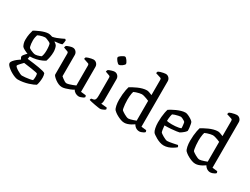

<svg xmlns="http://www.w3.org/2000/svg" viewBox="-75 -1516 3172 2432"><g transform="rotate(30 1511.0 -300.0)"><path d="M226 200Q210 200 185.5 191.5Q161 183 134.5 168.5Q108 154 85 136.5Q62 119 47.5 101.5Q33 84 33 69Q33 54 49.5 34Q66 14 90.5 -6Q115 -26 137 -40Q132 -47 126.5 -57.5Q121 -68 121 -76Q121 -86 132 -101Q143 -116 158 -131.5Q173 -147 184 -155L216 -147L206 -90Q214 -89 241.5 -85.5Q269 -82 305.5 -77.5Q342 -73 378.5 -66.5Q415 -60 442.5 -53Q470 -46 479 -37Q484 -24 486.5 -8.5Q489 7 489 21Q489 52 484 84Q479 116 471 136Q459 144 433.5 155Q408 166 374.5 176.5Q341 187 302 193.5Q263 200 226 200ZM249 131Q269 131 298.5 128Q328 125 356.5 120Q385 115 400 109Q403 101 404.5 82.5Q406 64 406 53Q406 40 404 28Q402 16 398 11Q396 9 376.5 5Q357 1 329 -3.5Q301 -8 272 -12Q243 -16 221 -19Q199 -22 193 -23Q179 -9 164 7Q149 23 138.5 36Q128 49 128 55Q128 62 142.5 75Q157 88 178 100.5Q199 113 218.5 122Q238 131 249 131ZM209 -129Q179 -140 157 -150Q135 -160 120 -167.5Q105 -175 96 -182Q87 -189 82 -195Q74 -208 66.5 -231Q59 -254 59 -285Q59 -333 67 -371Q75 -409 82 -431Q92 -437 114.5 -448.5Q137 -460 165.5 -472Q194 -484 223.5 -492Q253 -500 276 -500Q289 -500 308 -495Q327 -490 334 -487Q362 -492 392 -503Q422 -514 448.5 -527Q475 -540 490 -547L506 -536Q506 -518 502.5 -498.5Q499 -479 495 -469Q473 -462 446.5 -458Q420 -454 392 -452V-447Q401 -442 411.5 -433.5Q422 -425 431 -411Q438 -395 442.5 -372Q447 -349 447 -329Q447 -289 439.5 -251.5Q432 -214 423 -189Q410 -179 379 -165Q348 -151 304.5 -140.5Q261 -130 209 -129ZM260 -184Q271 -184 288.5 -188Q306 -192 321.5 -198Q337 -204 343 -207Q351 -220 355.5 -246.5Q360 -273 360 -301Q360 -335 356.5 -362.5Q353 -390 348 -398Q344 -404 326.5 -413Q309 -422 290 -429Q271 -436 261 -436Q248 -436 228 -431.5Q208 -427 188.5 -420.5Q169 -414 160 -408Q155 -395 150.5 -372.5Q146 -350 146 -326Q146 -300 148.5 -278Q151 -256 155 -242Q159 -228 162 -223Q168 -217 186.5 -207.5Q205 -198 226.5 -191Q248 -184 260 -184Z M758 4Q734 4 708 -7Q682 -18 659 -35Q636 -52 621.5 -67.5Q607 -83 607 -92V-400Q607 -408 604 -414.5Q601 -421 591 -424L533 -445Q535 -457 538 -464Q541 -471 544 -474Q560 -483 587.5 -491.5Q615 -500 631 -500Q659 -500 678.5 -479.5Q698 -459 698 -430V-120Q709 -110 724.5 -98Q740 -86 756.5 -76.5Q773 -67 785 -67Q798 -67 820 -73Q842 -79 866 -88.5Q890 -98 909 -106V-400Q909 -408 905.5 -415Q902 -422 893 -424L825 -447Q826 -458 829 -465Q832 -472 834 -474Q845 -480 864 -486Q883 -492 903 -496Q923 -500 933 -500Q961 -500 980.5 -479.5Q1000 -459 1000 -430V-66L1073 -58Q1075 -55 1078 -48.5Q1081 -42 1081 -34Q1075 -25 1060.5 -17.5Q1046 -10 1029.5 -5Q1013 0 1002 0Q976 0 951.5 -14.5Q927 -29 918 -50Q897 -37 867.5 -25Q838 -13 808.5 -4.5Q779 4 758 4Z M1314 0Q1307 0 1284 -3.5Q1261 -7 1233.5 -12Q1206 -17 1181.5 -22.5Q1157 -28 1146 -32Q1146 -39 1149 -46Q1152 -53 1155 -56L1183 -61Q1194 -63 1202 -70Q1210 -77 1214 -93Q1218 -109 1218 -139V-400Q1218 -408 1215 -414.5Q1212 -421 1202 -424L1144 -445Q1145 -455 1148.5 -463Q1152 -471 1155 -474Q1171 -483 1198.5 -491.5Q1226 -500 1242 -500Q1270 -500 1289.5 -479.5Q1309 -459 1309 -430V-120Q1309 -100 1305 -85Q1301 -70 1297 -64L1381 -56Q1383 -52 1385.5 -46.5Q1388 -41 1388 -33Q1383 -25 1369 -17.5Q1355 -10 1340 -5Q1325 0 1314 0ZM1242 -602Q1236 -602 1225.5 -610.5Q1215 -619 1205 -631.5Q1195 -644 1188.5 -656Q1182 -668 1182 -675Q1182 -683 1191 -692.5Q1200 -702 1213 -710.5Q1226 -719 1239.5 -725.5Q1253 -732 1260 -732Q1268 -732 1277.5 -723.5Q1287 -715 1296 -702Q1305 -689 1311 -677Q1317 -665 1317 -656Q1317 -650 1308.5 -640.5Q1300 -631 1288 -622Q1276 -613 1263.5 -607.5Q1251 -602 1242 -602Z M1668 0Q1643 0 1615.5 -10Q1588 -20 1563 -33.5Q1538 -47 1520.5 -60.5Q1503 -74 1497 -81Q1483 -98 1475 -136.5Q1467 -175 1467 -220Q1467 -261 1470.5 -299Q1474 -337 1480 -367.5Q1486 -398 1492 -417Q1506 -426 1532 -440Q1558 -454 1589 -468Q1620 -482 1653 -491Q1686 -500 1716 -500Q1730 -500 1751 -492.5Q1772 -485 1793 -476V-700Q1793 -707 1790 -714Q1787 -721 1777 -724L1705 -747Q1706 -756 1709 -763Q1712 -770 1714 -774Q1724 -780 1744 -786Q1764 -792 1785 -796Q1806 -800 1817 -800Q1845 -800 1864.5 -779.5Q1884 -759 1884 -730V-66L1957 -58Q1959 -55 1962 -48Q1965 -41 1965 -34Q1958 -25 1943.5 -17Q1929 -9 1913.5 -4.5Q1898 0 1887 0Q1868 0 1851 -7.5Q1834 -15 1821.5 -27.5Q1809 -40 1802 -54Q1784 -41 1761.5 -28.5Q1739 -16 1715 -8Q1691 0 1668 0ZM1688 -72Q1698 -72 1715.5 -76.5Q1733 -81 1754.5 -88Q1776 -95 1793 -102V-392Q1776 -399 1756 -407Q1736 -415 1716 -420Q1696 -425 1682 -425Q1670 -425 1648 -420Q1626 -415 1604.5 -408Q1583 -401 1573 -395Q1569 -385 1565.5 -365Q1562 -345 1560 -321.5Q1558 -298 1558 -276Q1558 -241 1561 -209.5Q1564 -178 1568 -156.5Q1572 -135 1576 -129Q1580 -124 1593.5 -115Q1607 -106 1624 -96Q1641 -86 1658.5 -79Q1676 -72 1688 -72Z M2244 0Q2217 0 2187.5 -10Q2158 -20 2132.5 -34.5Q2107 -49 2089 -62Q2071 -75 2066 -82Q2053 -99 2045 -137.5Q2037 -176 2037 -220Q2037 -261 2040.5 -298.5Q2044 -336 2050 -367Q2056 -398 2063 -417Q2077 -426 2101.5 -440Q2126 -454 2156.5 -467.5Q2187 -481 2219 -490.5Q2251 -500 2280 -500Q2296 -500 2320.5 -489Q2345 -478 2367.5 -463.5Q2390 -449 2398 -438Q2404 -431 2408.5 -408.5Q2413 -386 2416 -360Q2419 -334 2418 -313Q2408 -298 2393.5 -284.5Q2379 -271 2364 -261Q2349 -251 2339 -245Q2329 -242 2298 -237.5Q2267 -233 2223 -229.5Q2179 -226 2128 -226Q2130 -194 2135 -165Q2140 -136 2145 -129Q2149 -125 2162.5 -115.5Q2176 -106 2193 -96.5Q2210 -87 2227 -79.5Q2244 -72 2255 -72Q2267 -72 2287.5 -75Q2308 -78 2330.5 -82.5Q2353 -87 2372 -91Q2391 -95 2400 -97Q2404 -93 2408 -86.5Q2412 -80 2412 -70Q2393 -54 2366 -37.5Q2339 -21 2307.5 -10.5Q2276 0 2244 0ZM2201 -284Q2226 -284 2252 -286Q2278 -288 2300 -292.5Q2322 -297 2333 -303Q2333 -315 2331.5 -333Q2330 -351 2327.5 -367Q2325 -383 2323 -389Q2321 -393 2307.5 -401.5Q2294 -410 2278 -417.5Q2262 -425 2251 -425Q2241 -425 2218.5 -420Q2196 -415 2173.5 -408Q2151 -401 2141 -395Q2137 -383 2133.5 -365Q2130 -347 2128.5 -327.5Q2127 -308 2127 -292Q2138 -288 2159.5 -286Q2181 -284 2201 -284Z M2707 0Q2682 0 2654.5 -10Q2627 -20 2602 -33.5Q2577 -47 2559.5 -60.5Q2542 -74 2536 -81Q2522 -98 2514 -136.5Q2506 -175 2506 -220Q2506 -261 2509.5 -299Q2513 -337 2519 -367.5Q2525 -398 2531 -417Q2545 -426 2571 -440Q2597 -454 2628 -468Q2659 -482 2692 -491Q2725 -500 2755 -500Q2769 -500 2790 -492.5Q2811 -485 2832 -476V-700Q2832 -707 2829 -714Q2826 -721 2816 -724L2744 -747Q2745 -756 2748 -763Q2751 -770 2753 -774Q2763 -780 2783 -786Q2803 -792 2824 -796Q2845 -800 2856 -800Q2884 -800 2903.5 -779.5Q2923 -759 2923 -730V-66L2996 -58Q2998 -55 3001 -48Q3004 -41 3004 -34Q2997 -25 2982.5 -17Q2968 -9 2952.5 -4.5Q2937 0 2926 0Q2907 0 2890 -7.5Q2873 -15 2860.5 -27.5Q2848 -40 2841 -54Q2823 -41 2800.5 -28.5Q2778 -16 2754 -8Q2730 0 2707 0ZM2727 -72Q2737 -72 2754.5 -76.5Q2772 -81 2793.5 -88Q2815 -95 2832 -102V-392Q2815 -399 2795 -407Q2775 -415 2755 -420Q2735 -425 2721 -425Q2709 -425 2687 -420Q2665 -415 2643.5 -408Q2622 -401 2612 -395Q2608 -385 2604.5 -365Q2601 -345 2599 -321.5Q2597 -298 2597 -276Q2597 -241 2600 -209.5Q2603 -178 2607 -156.5Q2611 -135 2615 -129Q2619 -124 2632.5 -115Q2646 -106 2663 -96Q2680 -86 2697.5 -79Q2715 -72 2727 -72Z"/></g></svg>

Font: Texturina Medium 12pt
Style: Regular
Weight: 400
Version: Version 1.002